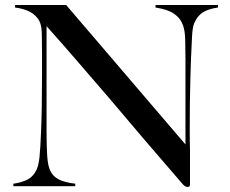

<svg xmlns="http://www.w3.org/2000/svg" viewBox="-20 -740 915 763"><path d="M725 3Q717 3 707 -7Q622 -105 552 -187Q482 -269 419 -344Q355 -418 294 -489Q233 -560 165 -636V-214Q165 -163 167.5 -122Q170 -81 180 -61Q191 -38 214.5 -26.5Q238 -15 279 -10V0H33V-10Q57 -13 81 -22.5Q105 -32 119 -54Q133 -75 137 -116Q141 -157 143 -214Q145 -257 146 -315.5Q147 -374 147 -441Q147 -448 147 -471.5Q147 -495 147 -523.5Q147 -552 146.5 -577Q146 -602 146 -612Q145 -648 129 -668Q113 -688 89.5 -697.5Q66 -707 40 -710V-720H243L717 -166V-506Q717 -546 716 -582.5Q715 -619 707 -640Q697 -668 671.5 -685.5Q646 -703 598 -710V-720H846V-710Q809 -705 786.5 -691Q764 -677 752 -648Q745 -633 743 -592.5Q741 -552 739 -506Q738 -475 736.5 -426.5Q735 -378 734.5 -324.5Q734 -271 734 -223Q734 -175 735 -144Q735 -107 735 -71V-6Q735 3 725 3Z"/></svg>

Font: Mulat Addis
Style: Regular
Weight: 400
Designer: Fasil fikreab
Version: Version 1.001; ttfautohint (v1.8.3)